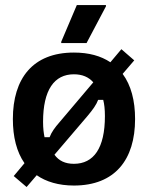

<svg xmlns="http://www.w3.org/2000/svg" viewBox="-20 -720 584 758"><path d="M321.7 -550 398.3 -695V-700H283.3L221.7 -555V-550ZM125 -28.3C161.7 -2.5 211.7 12.5 271.7 12.5C434.2 12.5 513.3 -90 513.3 -250C513.3 -322.5 497.5 -383.3 464.2 -428.3L510 -481.7L459.2 -525.8L415.8 -474.2C378.3 -499.2 330.8 -512.5 271.7 -512.5C109.2 -512.5 30.8 -410 30.8 -250C30.8 -179.2 45.8 -120 76.7 -75.8L34.2 -25L85 18.3ZM155.8 -178.3C152.5 -195 150 -212.5 150 -239.2C150 -365 194.2 -426.7 271.7 -426.7C305 -426.7 330 -415.8 348.3 -395L215 -237.5C196.7 -216.7 183.3 -198.3 175.8 -178.3ZM271.7 -73.3C237.5 -73.3 212.5 -85 195 -109.2L325.8 -262.5C346.7 -287.5 360 -305.8 367.5 -325.8H387.5C391.7 -309.2 394.2 -289.2 394.2 -261.7C394.2 -135 350 -73.3 271.7 -73.3Z"/></svg>

Font: Familjen Grotesk SemiBold
Style: Regular
Weight: 600
Designer: Anders Wikstroem, Jonas Baeckman, Matilda Gysing, Kristian Moeller
Foundry: Familjen STHLM AB
Version: Version 2.000